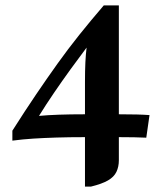

<svg xmlns="http://www.w3.org/2000/svg" viewBox="-20 -694 603 714"><path d="M296 0V-184Q237 -184 189.5 -182.5Q142 -181 103 -178.5Q64 -176 26 -171V-208Q73 -282 114 -342.5Q155 -403 194 -457.5Q233 -512 275 -564.5Q317 -617 366 -674H422V-269Q499 -269 536 -266L524 -182Q504 -183 478.5 -183.5Q453 -184 422 -184V-98Q422 -74 413 -55Q404 -36 381.5 -23Q359 -10 318 0ZM125 -263Q188 -269 296 -269V-390Q296 -431 297.5 -462Q299 -493 302 -517Q274 -480 242.5 -436.5Q211 -393 181 -349Q151 -305 125 -263Z"/></svg>

Font: Noto Nastaliq Urdu Medium
Style: Regular
Weight: 500
Designer: Monotype Design Team (Patrick Giasson: type design, Kamal Mansour: OpenType code, Glenda Bellarosa). Updated by Simon Co
Foundry: Monotype Imaging Inc., Simon Cozens
Version: Version 3.007